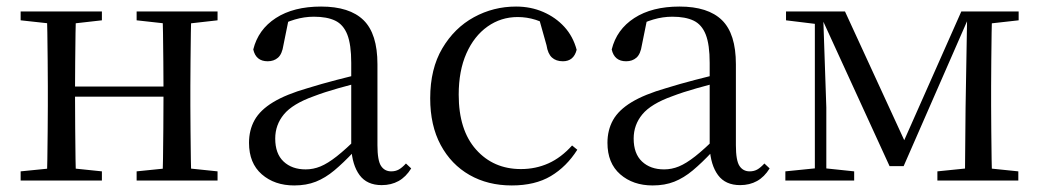

<svg xmlns="http://www.w3.org/2000/svg" viewBox="-20 -551 3173 586"><path d="M123 0Q124 -24 124.5 -65Q125 -106 125.5 -150Q126 -194 126 -229V-288Q126 -322 125.5 -366Q125 -410 124.5 -451Q124 -492 123 -516H212Q211 -492 210.5 -450.5Q210 -409 209.5 -363Q209 -317 209 -280V-260Q209 -210 209.5 -159Q210 -108 210.5 -66Q211 -24 212 0ZM475 0Q477 -24 477.5 -66Q478 -108 478.5 -159Q479 -210 479 -260V-280Q479 -317 478.5 -363Q478 -409 477.5 -450.5Q477 -492 475 -516H564Q563 -492 562.5 -451Q562 -410 561.5 -366Q561 -322 561 -288V-229Q561 -194 561.5 -150Q562 -106 562.5 -65Q563 -24 564 0ZM43 0V-28L153 -39H185L291 -28V0ZM43 -489V-516H291V-489L185 -477H153ZM397 0V-28L505 -39H538L644 -28V0ZM397 -489V-516H644V-489L538 -477H505ZM167 -256V-287H520V-256Z M878 15Q818 15 779 -19Q740 -53 740 -115Q740 -154 757 -184.5Q774 -215 813.5 -239Q853 -263 919 -282Q961 -295 1007 -307Q1053 -319 1093 -328V-303Q1053 -293 1012 -281.5Q971 -270 937 -257Q873 -234 846.5 -202Q820 -170 820 -128Q820 -82 845.5 -58Q871 -34 913 -34Q936 -34 958 -43Q980 -52 1008 -74Q1036 -96 1074 -134L1083 -87H1059Q1028 -54 1000.5 -31Q973 -8 944 3.5Q915 15 878 15ZM1145 14Q1100 14 1077.5 -16.5Q1055 -47 1052 -100V-103V-359Q1052 -415 1040 -445.5Q1028 -476 1003 -488Q978 -500 938 -500Q909 -500 880 -491.5Q851 -483 818 -465L861 -492L845 -413Q841 -386 828.5 -375Q816 -364 797 -364Q761 -364 753 -400Q768 -461 822 -496Q876 -531 960 -531Q1047 -531 1089.5 -489.5Q1132 -448 1132 -355V-108Q1132 -61 1143 -44.5Q1154 -28 1174 -28Q1187 -28 1197 -33.5Q1207 -39 1219 -52L1235 -37Q1219 -11 1196.5 1.5Q1174 14 1145 14Z M1542 15Q1469 15 1413 -17Q1357 -49 1325 -108.5Q1293 -168 1293 -251Q1293 -341 1330 -403.5Q1367 -466 1426.5 -498.5Q1486 -531 1555 -531Q1600 -531 1638 -514.5Q1676 -498 1702.5 -469Q1729 -440 1740 -399Q1731 -364 1698 -364Q1677 -364 1664.5 -375.5Q1652 -387 1648 -413L1623 -502L1673 -462Q1642 -482 1615 -490.5Q1588 -499 1560 -499Q1509 -499 1468 -470Q1427 -441 1403.5 -388Q1380 -335 1380 -262Q1380 -154 1433 -94.5Q1486 -35 1570 -35Q1615 -35 1654 -52.5Q1693 -70 1726 -107L1742 -94Q1709 -42 1661 -13.5Q1613 15 1542 15Z M1972 15Q1912 15 1873 -19Q1834 -53 1834 -115Q1834 -154 1851 -184.5Q1868 -215 1907.5 -239Q1947 -263 2013 -282Q2055 -295 2101 -307Q2147 -319 2187 -328V-303Q2147 -293 2106 -281.5Q2065 -270 2031 -257Q1967 -234 1940.5 -202Q1914 -170 1914 -128Q1914 -82 1939.5 -58Q1965 -34 2007 -34Q2030 -34 2052 -43Q2074 -52 2102 -74Q2130 -96 2168 -134L2177 -87H2153Q2122 -54 2094.5 -31Q2067 -8 2038 3.5Q2009 15 1972 15ZM2239 14Q2194 14 2171.5 -16.5Q2149 -47 2146 -100V-103V-359Q2146 -415 2134 -445.5Q2122 -476 2097 -488Q2072 -500 2032 -500Q2003 -500 1974 -491.5Q1945 -483 1912 -465L1955 -492L1939 -413Q1935 -386 1922.5 -375Q1910 -364 1891 -364Q1855 -364 1847 -400Q1862 -461 1916 -496Q1970 -531 2054 -531Q2141 -531 2183.5 -489.5Q2226 -448 2226 -355V-108Q2226 -61 2237 -44.5Q2248 -28 2268 -28Q2281 -28 2291 -33.5Q2301 -39 2313 -52L2329 -37Q2313 -11 2290.5 1.5Q2268 14 2239 14Z M2695 -44 2486 -500H2481V-516H2559L2750 -101H2730L2914 -516H2945V-501H2938L2738 -44ZM2925 0 2927 -222 2932 -516H3008Q3007 -492 3006.5 -451Q3006 -410 3005.5 -366Q3005 -322 3005 -288V-229Q3005 -194 3005.5 -150Q3006 -106 3006.5 -65Q3007 -24 3008 0ZM2377 0V-28L2476 -38H2492L2587 -28V0ZM2841 0V-28L2949 -39H2981L3088 -28V0ZM2379 -489V-516H2489V-477H2477ZM2467 0V-516H2492L2502 -223V0ZM2963 -477V-516H3089V-489L2982 -477Z"/></svg>

Font: Noto Serif KR
Style: Regular
Weight: 400
Designer: Ryoko NISHIZUKA  (kana & ideographs); Frank Grießhammer (Latin, Greek & Cyrillic); Wenlong ZHANG  (bopomofo); Sandoll Co
Foundry: Adobe
Version: Version 2.003-H1;hotconv 1.1.1;makeotfexe 2.6.0